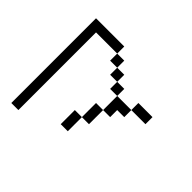

<svg xmlns="http://www.w3.org/2000/svg" viewBox="-141 -1074 1282 1282"><g transform="rotate(-45 500.0 -433.5)"><path d="M600 -66.7V-200H666.7V-66.7ZM600 -333.3V-200H533.3V-266.7H466.7V-333.3ZM600 -400H666.7V-333.3H600ZM733.3 -466.7V-400H666.7V-466.7ZM733.3 -533.3H800V-466.7H733.3ZM866.7 -800V-533.3H800V-733.3H66.7V-800ZM200 -400V-466.7H333.3V-400ZM333.3 -333.3V-400H466.7V-333.3Z"/></g></svg>

Font: Galmuri14 Regular
Style: Regular
Weight: 400
Designer: Lee Minseo (quiple)
Version: Version 2.399;hotconv 1.1.1;makeotfexe 2.6.0 DEVELOPMENT